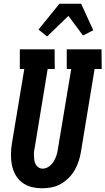

<svg xmlns="http://www.w3.org/2000/svg" viewBox="-20 -999 564 1027"><path d="M206 8Q176 8 148 1Q120 -6 98 -23Q76 -40 62.5 -64.5Q49 -89 43.5 -117Q38 -145 38.5 -174.5Q39 -204 44 -234L110 -630H86V-735H272L273 -630H235L167 -217Q164 -204 162.5 -191.5Q161 -179 161.5 -167Q162 -155 163.5 -143Q165 -131 170.5 -120.5Q176 -110 186 -103.5Q196 -97 208 -97Q226 -97 242 -108.5Q258 -120 267.5 -136Q277 -152 282.5 -169.5Q288 -187 290 -204L361 -630H337V-735H523L524 -630H486L413 -187Q409 -162 401 -137.5Q393 -113 380 -90Q367 -67 347.5 -47.5Q328 -28 305 -15Q282 -2 256.5 3Q231 8 206 8ZM232 -804 186 -841 298 -979H414L479 -837L471 -833L424 -809L346 -914Z"/></svg>

Font: Iosevka Curly Slab Extrabold
Style: Italic
Weight: 800
Italic angle: -9°
Monospace: yes
Designer: Belleve Invis
Foundry: Belleve Invis
Version: Version 22.1.2; ttfautohint (v1.8.4)